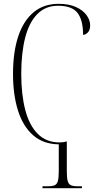

<svg xmlns="http://www.w3.org/2000/svg" viewBox="-20 -744 516 1003"><path d="M202 239V229H231Q254 229 266 223.5Q278 218 282.5 201Q287 184 287 150V10Q206 9 153 -37.5Q100 -84 74 -166.5Q48 -249 48 -358Q48 -471 75 -553Q102 -635 155 -679.5Q208 -724 286 -724Q340 -724 376.5 -707.5Q413 -691 432 -665Q451 -639 451 -611Q451 -587 439 -574.5Q427 -562 414 -562Q414 -639 385 -676.5Q356 -714 283 -714Q218 -714 175 -670.5Q132 -627 111.5 -547Q91 -467 91 -358Q91 -250 112 -169.5Q133 -89 177.5 -44.5Q222 0 291 0Q312 0 326 -5H329V149Q329 184 333.5 201Q338 218 350 223.5Q362 229 385 229H408V239Z"/></svg>

Font: Noto Serif Display Condensed ExtraLight
Style: Regular
Weight: 200
Width: 3
Designer: Monotype Design Team
Foundry: Monotype Imaging Inc.
Version: Version 2.009